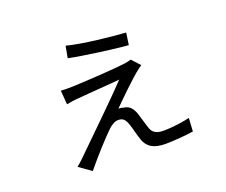

<svg xmlns="http://www.w3.org/2000/svg" viewBox="-113 -813 1226 1040"><g transform="rotate(-20 500.0 -293.0)"><path d="M351 -637.2Q382 -628.9 427.6 -621.3Q473.2 -613.7 522.7 -607.6Q572.3 -601.5 615.2 -597.5Q658.1 -593.5 683.8 -592.1L673.8 -522.7Q646 -525.1 602.8 -529.9Q559.6 -534.7 510.6 -541.5Q461.7 -548.3 416.1 -555.5Q370.5 -562.7 338.5 -569.3ZM700.1 -398.5Q690.4 -391.5 679.8 -383.3Q669.2 -375.1 661.9 -369.3Q652.4 -361.2 631.2 -342.3Q610.1 -323.3 585.3 -299.5Q560.5 -275.7 538.3 -253.8Q516.2 -232 503.2 -219.1Q508.8 -219.3 516.3 -218.2Q523.9 -217.2 530.9 -214.4Q557.9 -211.7 573.2 -193.2Q588.5 -174.6 595.4 -149.1Q599.4 -137.2 603.9 -121.1Q608.4 -104.9 613.4 -89.3Q618.5 -73.7 621.8 -63.1Q629.7 -41.6 647.1 -32.3Q664.4 -22.9 690.8 -22.9Q714.9 -22.9 743.6 -25.4Q772.3 -27.9 799.1 -32.3Q825.9 -36.7 844.4 -41.4L840.1 35.2Q828.1 37.2 809.1 39.5Q790 41.8 767.3 43.6Q744.6 45.4 722.1 46.7Q699.6 48 681 48Q628.2 48 599.5 30.9Q570.7 13.9 558.5 -22.6Q554.1 -35.2 549.2 -52.7Q544.3 -70.2 540.1 -86.9Q535.9 -103.7 532.2 -113.3Q525.2 -135.5 514.2 -148.6Q503.2 -161.6 480.7 -161.6Q466.4 -161.6 450.7 -152.9Q435 -144.3 421 -130.5Q410.1 -119.9 389.8 -98.8Q369.5 -77.7 345.4 -51Q321.2 -24.3 298.1 2.7Q274.9 29.6 257.4 51.3L187.4 1.5Q196.1 -5.4 203.8 -12.1Q211.4 -18.7 223.1 -30Q246 -52.5 279.8 -85.4Q313.5 -118.2 351.7 -155.8Q390 -193.3 429.1 -231.8Q468.2 -270.3 502.4 -304.8Q536.6 -339.3 561.1 -365.4Q546.9 -363.7 522.4 -361.8Q497.9 -359.9 469.1 -357.7Q440.2 -355.5 411.1 -353.3Q382 -351 357.5 -348.9Q333.1 -346.8 318.3 -345.8Q298.2 -344.4 280.7 -341.6Q263.3 -338.9 249.9 -336.3L243.4 -416.9Q257 -415.9 276.2 -415.6Q295.4 -415.2 313.7 -416.2Q327.6 -416.8 357 -418.2Q386.4 -419.6 423.9 -421.8Q461.3 -424 499.5 -426.7Q537.8 -429.3 569.8 -432.2Q601.9 -435.1 619.9 -437.5Q629.7 -439.1 640.3 -441.4Q650.9 -443.7 656.6 -445.7Z"/></g></svg>

Font: Noto Sans TC
Style: Regular
Weight: 100
Designer: Ryoko NISHIZUKA 西塚涼子 (kana, bopomofo & ideographs); Paul D. Hunt (Latin, Greek & Cyrillic); Sandoll Communications 산돌커뮤니
Foundry: Adobe
Version: Version 2.004;hotconv 1.0.118;makeotfexe 2.5.65603